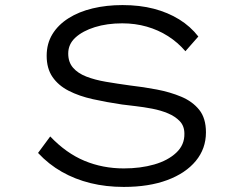

<svg xmlns="http://www.w3.org/2000/svg" viewBox="-20 -727 959 757"><path d="M468 10Q398 10 337 -5Q276 -20 224 -49.5Q172 -79 130 -124L178 -189Q241 -123 313 -93Q385 -63 468 -63Q534 -63 588 -78.5Q642 -94 675 -125Q708 -156 707 -200Q707 -230 689 -249Q671 -268 642.5 -280Q614 -292 580 -298.5Q546 -305 515 -308.5Q484 -312 461 -315Q400 -324 346 -336Q292 -348 251 -369Q210 -390 187 -423.5Q164 -457 164 -507Q164 -555 186.5 -592Q209 -629 250 -655Q291 -681 345.5 -694Q400 -707 463 -707Q531 -707 586.5 -692.5Q642 -678 686.5 -650.5Q731 -623 762 -583L711 -525Q681 -560 642.5 -584.5Q604 -609 558.5 -622Q513 -635 462 -635Q402 -635 354 -620Q306 -605 277.5 -579Q249 -553 249 -516Q249 -482 268 -460Q287 -438 320.5 -425Q354 -412 398 -404.5Q442 -397 493 -390Q546 -384 598.5 -374Q651 -364 695 -345.5Q739 -327 765.5 -294Q792 -261 792 -205Q792 -141 752 -92.5Q712 -44 639.5 -17Q567 10 468 10Z"/></svg>

Font: Lexend Zetta Light
Style: Regular
Weight: 300
Designer: Bonnie Shaver-Troup, Thomas Jockin
Foundry: Lexend
Version: Version 1.007